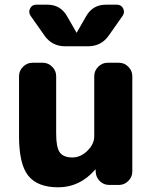

<svg xmlns="http://www.w3.org/2000/svg" viewBox="-20 -787 649 817"><path d="M228 10Q140 10 100.5 -39Q61 -88 61 -207V-463Q61 -486 78 -503Q95 -520 118 -520H162Q185 -520 202 -503Q219 -486 219 -463V-218Q219 -160 234.5 -138.5Q250 -117 288 -117Q323 -117 352 -145.5Q381 -174 381 -207V-463Q381 -486 398 -503Q415 -520 438 -520H486Q509 -520 526 -503Q543 -486 543 -463V-57Q543 -34 526 -17Q509 0 486 0H445Q421 0 404.5 -16.5Q388 -33 387 -57V-65Q387 -66 386 -66L384 -64Q319 10 228 10ZM430 -767H478Q496 -767 504 -751Q512 -735 502 -720L443 -636Q411 -590 354 -590H258Q201 -590 169 -636L110 -720Q100 -735 108 -751Q116 -767 134 -767H182Q238 -767 266 -717L305 -649Q305 -648 306 -648Q307 -648 307 -649L346 -717Q374 -767 430 -767Z"/></svg>

Font: Rounded Mplus 1c ExtraBold
Style: Regular
Weight: 800
Version: Version 1.059.20150529